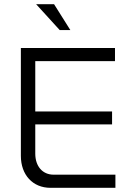

<svg xmlns="http://www.w3.org/2000/svg" viewBox="-20 -900 640 920"><path d="M80 -670V-153C80 -62 137 0 222 0H533V-63H237C184 -63 149 -103 149 -164V-304H517V-366H149V-607H531V-670ZM153 -880 266 -756H317L239 -880Z"/></svg>

Font: LT Wave Mono Light
Style: Regular
Weight: 300
Designer: Daniel Lyons
Version: Version 2.5 (Glyphs App)